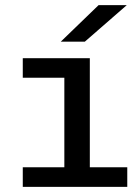

<svg xmlns="http://www.w3.org/2000/svg" viewBox="-20 -726 540 746"><path d="M68.5 0V-76H230V-424H68.5V-500H329V-76H474.5V0ZM309.5 -564H216L363 -706H472.5Z"/></svg>

Font: Trispace
Style: Regular
Weight: 400
Designer: Tyler Finck
Foundry: Etcetera Type Company
Version: Version 1.210; ttfautohint (v1.8.3)